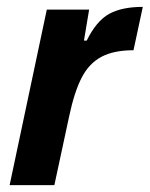

<svg xmlns="http://www.w3.org/2000/svg" viewBox="-20 -538 435 558"><path d="M116 -510H239L224 -420H232Q260 -477 297 -497.5Q334 -518 395 -518L368 -392Q311 -392 275 -373Q239 -354 217.5 -312.5Q196 -271 181 -200L138 0H8Z"/></svg>

Font: Saira Semi Condensed SemiBold
Style: Italic
Weight: 600
Width: 4
Italic angle: -12°
Designer: Hector Gatti with collaboration of the Omnibus-Type team
Foundry: Omnibus-Type
Version: Version 1.001; ttfautohint (v1.8)